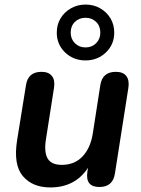

<svg xmlns="http://www.w3.org/2000/svg" viewBox="-20 -812 619 842"><path d="M201 10Q122 10 80 -40Q38 -90 55 -197L94 -439Q103 -497 162 -497Q193 -497 207.5 -479Q222 -461 217 -428L181 -198Q173 -143 189.5 -116Q206 -89 251 -89Q307 -89 342 -126Q377 -163 387 -227L420 -439Q429 -497 488 -497Q520 -497 534 -478.5Q548 -460 543 -427L484 -51Q475 8 416 8Q354 8 363 -57L366 -76Q309 10 201 10ZM355 -547Q302 -547 265.5 -582Q229 -617 229 -669Q229 -704 245.5 -731.5Q262 -759 291 -775.5Q320 -792 355 -792Q391 -792 419.5 -775.5Q448 -759 464.5 -731.5Q481 -704 481 -669Q481 -617 444.5 -582Q408 -547 355 -547ZM355 -604Q383 -604 401.5 -622.5Q420 -641 420 -669Q420 -698 401.5 -716Q383 -734 355 -734Q327 -734 308.5 -716Q290 -698 290 -669Q290 -641 308.5 -622.5Q327 -604 355 -604Z"/></svg>

Font: Nunito
Style: Bold Italic
Weight: 700
Italic angle: -9°
Designer: Vernon Adams
Foundry: Vernon Adams
Version: Version 3.601; ttfautohint (v1.8.2.53-6de2)